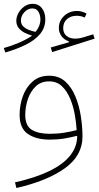

<svg xmlns="http://www.w3.org/2000/svg" viewBox="-27 -718 513 996"><path d="M140.6 -674.3Q162.1 -674.3 172.4 -657Q182.6 -639.6 182.6 -616.7Q182.6 -583 157.7 -552.7Q142.1 -555.7 124.3 -562.3Q106.4 -568.8 94 -580.8Q81.5 -592.8 81.5 -611.3Q81.5 -636.2 99.9 -655.3Q118.2 -674.3 140.6 -674.3ZM142.6 -698.2Q118.7 -698.2 99.4 -684.6Q80.1 -670.9 68.8 -650.6Q57.6 -630.4 57.6 -610.4Q57.6 -586.9 70.8 -571.5Q84 -556.2 103 -547.1Q122.1 -538.1 139.6 -533.2Q111.8 -513.7 70.6 -496.1Q29.3 -478.5 -7.3 -468.8L0.5 -445.8Q60.1 -462.9 106.9 -486.1Q153.8 -509.3 180.9 -541.7Q208 -574.2 208 -618.2Q208 -653.3 190.2 -675.8Q172.4 -698.2 142.6 -698.2ZM421.9 -647.9Q410.6 -653.8 398.4 -657.5Q386.2 -661.1 373 -661.1Q333 -661.1 305.7 -635.5Q278.3 -609.9 278.3 -572.8Q278.3 -548.8 292.5 -530Q306.6 -511.2 330.1 -503.4V-498.5L236.3 -471.7L243.7 -447.8L463.9 -517.6L456.5 -540L408.7 -525.4Q383.8 -517.6 363.3 -517.6Q335 -517.6 317.9 -532Q300.8 -546.4 300.8 -572.3Q300.8 -601.1 320.3 -618.7Q339.8 -636.2 371.1 -636.2Q382.3 -636.2 392.8 -633.8Q403.3 -631.3 412.6 -627ZM373.5 -10.3Q372.6 44.9 335.9 90.1Q299.3 135.3 228 169.7Q156.7 204.1 50.8 228L58.1 257.3Q216.3 221.2 308.6 155.5Q400.9 89.8 400.9 -9.8Q400.9 -58.6 392.6 -113.3Q384.3 -168 364.7 -216.3Q345.2 -264.6 311.8 -294.9Q278.3 -325.2 228 -325.2Q176.3 -325.2 142.1 -295.2Q107.9 -265.1 91.3 -218.5Q74.7 -171.9 74.7 -122.6Q74.7 -52.2 117.9 -22.9Q161.1 6.3 231.4 6.3Q272 6.3 306.9 0.5Q341.8 -5.4 371.1 -13.2ZM370.6 -43Q342.3 -35.6 307.1 -29.8Q272 -23.9 231.4 -23.9Q172.4 -23.9 138.2 -44.4Q104 -64.9 104 -122.6Q104 -162.6 117.2 -202.6Q130.4 -242.7 157.7 -269.3Q185.1 -295.9 228 -295.9Q267.6 -295.9 293.9 -271Q320.3 -246.1 336.7 -207Q353 -168 360.8 -124.3Q368.7 -80.6 370.6 -43Z"/></svg>

Font: Estedad VF
Style: Regular
Weight: 100
Designer: Amin Abedi
Version: Version 7.3